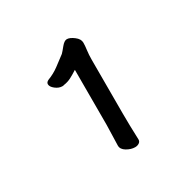

<svg xmlns="http://www.w3.org/2000/svg" viewBox="-98 -807 576 577"><g transform="rotate(-30 190.0 -518.0)"><path d="M236 -341Q236 -334 230 -330Q224 -326 216 -326Q202 -326 187.5 -334.5Q173 -343 173 -356V-357Q173 -369 174 -391.5Q175 -414 175 -427V-618Q161 -609 149.5 -603Q138 -597 124 -595Q122 -594 118 -594Q106 -594 94.5 -603Q83 -612 83 -621Q83 -628 92 -632Q113 -640 130.5 -653Q148 -666 165 -679Q170 -684 180.5 -697Q191 -710 200 -710Q210 -710 224 -699.5Q238 -689 238 -676Q238 -666 236 -651Q234 -636 234 -619V-432Q234 -416 234.5 -390Q235 -364 236 -342Z"/></g></svg>

Font: QiushuiShotai
Style: Regular
Weight: 600
Designer: Fontworks Inc.
Foundry: Fontworks Inc.
Version: Version 1.250